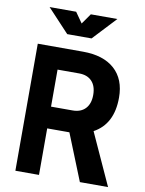

<svg xmlns="http://www.w3.org/2000/svg" viewBox="-97 -965 779 1032"><g transform="rotate(10 293.0 -449.0)"><path d="M60.1 0V-693.4H306.6Q418.5 -693.4 479.5 -638.7Q540.5 -584 540.5 -483.4Q540.5 -338.9 437 -282.7L565.9 0H412.1L310.1 -253.9Q308.6 -253.9 306.6 -253.9H189V0ZM189 -372.6H306.6Q351.6 -372.6 376.5 -399.2Q401.4 -425.8 401.4 -473.6Q401.4 -522 376.5 -548.3Q351.6 -574.7 306.6 -574.7H189ZM207 -771.5 88.4 -898.4H233.4L273.4 -841.3L313.5 -898.4H458.5L339.8 -771.5Z"/></g></svg>

Font: CaskaydiaMono NF
Style: Bold
Weight: 700
Designer: Aaron Bell
Foundry: Saja Typeworks
Version: Version 2111.001; ttfautohint (v1.8.4);Nerd Fonts 3.1.1